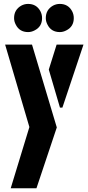

<svg xmlns="http://www.w3.org/2000/svg" viewBox="-20 -790 459 1005"><path d="M53.7 -695.3Q53.7 -739.3 91.8 -760.7Q108.4 -769.5 127 -769.5Q170.9 -769.5 191.4 -731.4Q200.2 -714.8 200.2 -695.3Q200.2 -650.4 161.1 -630.9Q144.5 -622.1 127 -622.1Q82 -622.1 62.5 -661.1Q53.7 -677.7 53.7 -695.3ZM219.7 -695.3Q219.7 -739.3 257.8 -760.7Q274.4 -769.5 293 -769.5Q336.9 -769.5 357.4 -731.4Q366.2 -714.8 366.2 -695.3Q366.2 -650.4 327.1 -630.9Q310.5 -622.1 293 -622.1Q248 -622.1 228.5 -661.1Q219.7 -677.7 219.7 -695.3ZM6.8 -556.6H147.5L277.3 -123L170.9 195.3H36.1L133.8 -125ZM235.4 -425.8 276.4 -556.6H417L306.6 -226.6H293.9Z"/></svg>

Font: Post No Bills Colombo
Style: ExtraBold
Weight: 900
Designer: Kosala Senevirathne, Siva Puranthara, Lasantha Premarathna, Tharique Azeez
Foundry: Mooniak
Version: Version 1.220 ; ttfautohint (v1.5)